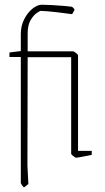

<svg xmlns="http://www.w3.org/2000/svg" viewBox="-20 -657 444 812"><path d="M20 -416V-435L68 -441V-513Q68 -547 82 -575Q96 -603 117 -620Q138 -637 157 -637Q174 -637 200 -635.5Q226 -634 250 -632Q274 -630 285 -628Q285 -628 290 -623.5Q295 -619 295 -616Q295 -614 290 -605.5Q285 -597 285 -597Q277 -598 258.5 -600.5Q240 -603 218.5 -605.5Q197 -608 178.5 -609.5Q160 -611 151 -611Q149 -611 135.5 -602Q122 -593 109.5 -572Q97 -551 97 -515V-440H290Q292 -440 301 -433Q310 -426 310 -423V-19H368V-2Q368 -2 353 1Q338 4 322 7Q306 10 301 10Q299 10 290 3Q281 -4 281 -7V-415H97L96 42L100 121Q94 126 88.5 130.5Q83 135 81 135Q79 135 73.5 127Q68 119 68 116V-416Z"/></svg>

Font: Grenze Gotisch Thin
Style: Regular
Weight: 100
Designer: Renata Polastri
Foundry: Omnibus-Type
Version: Version 1.001